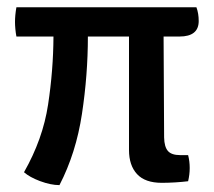

<svg xmlns="http://www.w3.org/2000/svg" viewBox="-20 -514 606 544"><path d="M26.5 -410.5Q24.5 -421 23.5 -432Q22.5 -443 22.5 -452Q22.5 -461 23.5 -471.8Q24.5 -482.5 26.5 -493.5H536.5Q543 -476 543 -454.5Q543 -410.5 488.5 -410.5H443.5L445 -124.5Q445.5 -98 455.8 -86.2Q466 -74.5 490.5 -74.5H513Q517.5 -57 517.5 -38Q517.5 -19.5 513 -0.5Q497 1.5 476.2 2.8Q455.5 4 438.5 4Q391 4 368.2 -20.8Q345.5 -45.5 345.5 -89V-410.5H229Q229 -302 212.2 -191.2Q195.5 -80.5 148.5 10.5Q124 10.5 93 -1Q64 -12 48 -26Q101.5 -120 116.2 -217.5Q131 -315 131.5 -410.5Z"/></svg>

Font: Signika SC
Style: Regular
Weight: 400
Designer: Anna Giedryś
Foundry: Anna Giedryś
Version: Version 2.000; ttfautohint (v1.8.3) -l 8 -r 50 -G 200 -x 9 -